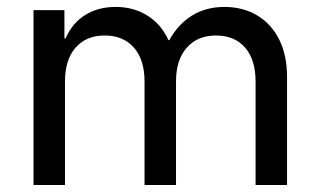

<svg xmlns="http://www.w3.org/2000/svg" viewBox="-20 -529 913 549"><path d="M75.8 0V-500H164.2V-419.2H167.5Q186.7 -463.3 223.8 -486.2Q260.8 -509.2 310.8 -509.2Q361.7 -509.2 401.2 -484.6Q440.8 -460 461.7 -414.2H464.2Q489.2 -460 529.2 -484.6Q569.2 -509.2 621.7 -509.2Q675 -509.2 715.8 -484.6Q756.7 -460 778.8 -415Q800.8 -370 800.8 -309.2V0H710.8V-295.8Q710.8 -358.3 680.8 -392.9Q650.8 -427.5 597.5 -427.5Q545 -427.5 514.2 -392.9Q483.3 -358.3 483.3 -295.8V0H393.3V-295.8Q393.3 -358.3 362.9 -392.9Q332.5 -427.5 279.2 -427.5Q226.7 -427.5 196.2 -392.9Q165.8 -358.3 165.8 -295.8V0Z"/></svg>

Font: Funnel Sans Light
Style: Regular
Weight: 400
Version: Version 1.000